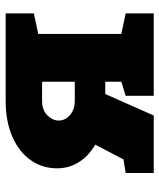

<svg xmlns="http://www.w3.org/2000/svg" viewBox="38 -606 568 685"><g transform="rotate(-90 322.5 -264.0)"><path d="M47.4 0V-100.1L95.7 -107.9L148.4 -208.5Q107.4 -232.9 85.7 -267.6Q64 -302.2 64 -344.7Q64 -398.4 93.8 -439.9Q123.5 -481.4 177.7 -504.9Q231.9 -528.3 304.7 -528.3H616.7V-427.7L543.5 -412.1V-115.7L616.7 -100.1V0H322.8V-100.1L373 -115.7V-172.9H329.1L252.4 0ZM306.6 -281.7H373V-398.4H304.7Q272 -398.4 253.2 -379.6Q234.4 -360.8 234.4 -338.9Q234.4 -316.4 253.7 -299.1Q272.9 -281.7 306.6 -281.7Z"/></g></svg>

Font: Roboto Slab LO Black
Style: Regular
Weight: 900
Designer: Google
Version: Version 2.000